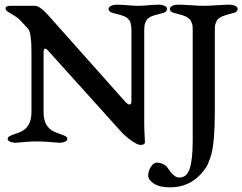

<svg xmlns="http://www.w3.org/2000/svg" viewBox="-20 -611 1040 824"><path d="M902 -481V-140Q902 -65 897.5 -14.5Q893 36 883 65Q873 94 865 106.5Q857 119 842 136Q790 193 710 193Q665 193 640.5 177Q616 161 616 143Q616 123 627.5 105Q639 87 652 87Q685 87 702 113Q727 151 749 151Q782 151 794.5 112Q807 73 807 -6V-481Q807 -491 806.5 -498.5Q806 -506 803 -512Q800 -518 798.5 -522.5Q797 -527 791 -531Q785 -535 783 -537Q781 -539 771.5 -542.5Q762 -546 759 -547Q756 -548 742.5 -551.5Q729 -555 725 -556Q709 -561 709 -573Q709 -581 720 -586Q731 -591 744 -591Q764 -591 800.5 -588.5Q837 -586 855 -586Q873 -586 910.5 -588.5Q948 -591 965 -591Q978 -591 989 -586Q1000 -581 1000 -573Q1000 -561 985 -556Q980 -555 967.5 -551.5Q955 -548 951.5 -547Q948 -546 938.5 -542.5Q929 -539 926.5 -537Q924 -535 918 -531Q912 -527 910.5 -522.5Q909 -518 906 -512Q903 -506 902.5 -498.5Q902 -491 902 -481ZM167 -129Q167 -66 214 -45Q220 -42 236.5 -36.5Q253 -31 261 -26.5Q269 -22 269 -15Q269 -1 237 2Q235 2 220 0.5Q205 -1 182 -2.5Q159 -4 138 -4Q117 -4 96 -2.5Q75 -1 61.5 0.5Q48 2 46 2Q13 -1 13 -15Q13 -22 21 -26.5Q29 -31 45.5 -36.5Q62 -42 68 -45Q115 -66 115 -129V-390Q115 -470 101 -487L64 -527Q55 -536 39.5 -545Q24 -554 14 -560.5Q4 -567 4 -575Q4 -586 25 -586H130Q150 -586 183 -550L516 -176Q523 -168 529 -164.5Q535 -161 539.5 -163.5Q544 -166 544 -176V-482Q544 -493 542.5 -501.5Q541 -510 539.5 -516Q538 -522 532.5 -527Q527 -532 525 -534.5Q523 -537 513 -541Q503 -545 499.5 -546Q496 -547 481.5 -551Q467 -555 462 -556Q446 -561 446 -573Q446 -581 457 -586Q468 -591 481 -591Q501 -591 527.5 -588.5Q554 -586 572 -586Q590 -586 617.5 -588.5Q645 -591 662 -591Q675 -591 686 -586Q697 -581 697 -573Q697 -561 682 -556Q676 -554 664.5 -551Q653 -548 648.5 -547Q644 -546 635.5 -543Q627 -540 624 -537.5Q621 -535 615.5 -531.5Q610 -528 608 -523.5Q606 -519 603.5 -513Q601 -507 600 -499.5Q599 -492 599 -482V-83Q599 -57 600.5 -34.5Q602 -12 602 -1Q602 11 582 11Q572 11 547.5 -5Q523 -21 497 -49L186 -394Q167 -415 167 -384Z"/></svg>

Font: EB Garamond 08
Style: Regular
Weight: 400
Version: Version 0.016 ; ttfautohint (v1.5)